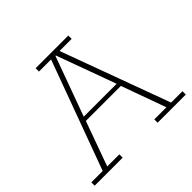

<svg xmlns="http://www.w3.org/2000/svg" viewBox="-146 -740 897 897"><g transform="rotate(-45 303.0 -291.5)"><path d="M2 0V-22H77L275 -561H195V-583H411V-561H331L529 -22H604V0H418V-22H498L416 -249L431 -243H183L189 -249L107 -22H187V0ZM191 -256 186 -264H416L414 -256L304 -558H301Z"/></g></svg>

Font: Rokkitt Thin
Style: Regular
Weight: 250
Version: Version 3.103